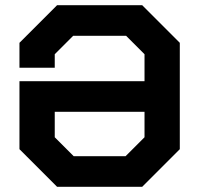

<svg xmlns="http://www.w3.org/2000/svg" viewBox="-20 -720 768 740"><path d="M55 -145V-407H537V-511L466 -582H262L191 -511V-459H55V-555L200 -700H528L673 -555V-145L528 0H200ZM464 -118 537 -191V-289H191V-191L264 -118Z"/></svg>

Font: Chakra Petch
Style: Bold
Weight: 700
Designer: Katatrad Aksorn Co.,Ltd.
Foundry: Cadson Demak Co.,Ltd.
Version: Version 1.000; ttfautohint (v1.6)